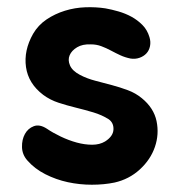

<svg xmlns="http://www.w3.org/2000/svg" viewBox="-20 -418 494 528"><path d="M279 -90Q260 -102 236.5 -109Q213 -116 188.5 -122Q164 -128 141 -135.5Q118 -143 99 -157Q58 -188 51.5 -233.5Q45 -279 71 -325Q85 -349 108 -364.5Q131 -380 158.5 -388.5Q186 -397 215 -398Q244 -399 270 -395Q287 -392 306 -386.5Q325 -381 341.5 -372Q358 -363 371.5 -349.5Q385 -336 391 -316Q395 -303 392.5 -291Q390 -279 382.5 -271Q375 -263 363.5 -259Q352 -255 339 -257Q324 -260 311 -266Q298 -272 285 -279Q272 -286 258.5 -291Q245 -296 230 -296Q207 -297 192 -288Q177 -279 171.5 -266Q166 -253 172.5 -238Q179 -223 200 -212Q219 -202 242 -196Q265 -190 287.5 -184Q310 -178 331.5 -170Q353 -162 370 -148Q403 -121 410.5 -85Q418 -49 406 -14Q394 21 364.5 48Q335 75 295 84Q266 90 232.5 90Q199 90 166.5 83Q134 76 104.5 61Q75 46 55 23Q41 7 40.5 -13.5Q40 -34 48.5 -49.5Q57 -65 73 -71Q89 -77 109 -64Q125 -53 147 -42.5Q169 -32 191 -26Q213 -20 233.5 -20Q254 -20 269 -29Q291 -43 292 -61.5Q293 -80 279 -90Z"/></svg>

Font: BM JUA
Style: Regular
Weight: 400
Designer: BONGJIN KIM, JAEHYUN KEUM, JUHEE TAE
Foundry: WOOWA BROTHERS Corporation.
Version: Version 1.100